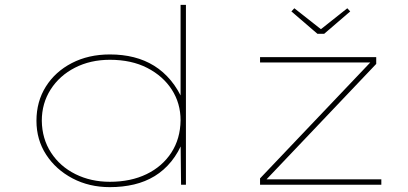

<svg xmlns="http://www.w3.org/2000/svg" viewBox="-20 -760 1679 790"><path d="M432 10Q347 10 278.5 -26Q210 -62 170 -123.5Q130 -185 130 -263Q130 -342 168.5 -403.5Q207 -465 275.5 -500.5Q344 -536 432 -536Q485 -536 530.5 -524.5Q576 -513 614 -489.5Q652 -466 682.5 -429.5Q713 -393 735 -342H723V-740H745V0H725L723 -183L735 -184Q715 -133 685 -96Q655 -59 616.5 -35.5Q578 -12 531.5 -1Q485 10 432 10ZM432 -12Q518 -12 583 -43.5Q648 -75 685 -132Q722 -189 723 -265Q723 -335 687 -391Q651 -447 586 -480.5Q521 -514 432 -514Q352 -514 288.5 -481.5Q225 -449 188.5 -392Q152 -335 152 -263Q153 -189 190 -132Q227 -75 290.5 -43.5Q354 -12 432 -12ZM1050 0V-26L1514 -514L1516 -503H1050V-525H1528V-497L1068 -13L1067 -22H1549V0ZM1286 -621 1179 -713 1191 -726 1308 -634H1293L1409 -726L1421 -713L1314 -621Z"/></svg>

Font: Lexend Zetta Thin
Style: Regular
Weight: 250
Version: Version 1.007